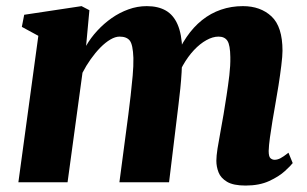

<svg xmlns="http://www.w3.org/2000/svg" viewBox="-20 -580 976 611"><path d="M264.5 -547.5 254 -434Q268.5 -459.5 289.5 -482.2Q310.5 -505 335.5 -522.5Q360.5 -540 388.8 -550.2Q417 -560.5 447 -560.5Q483 -560.5 507.5 -546.5Q532 -532.5 545.2 -502Q558.5 -471.5 560 -421.5Q560.5 -413.5 560.2 -403.8Q560 -394 559 -384Q558 -374 557 -363.5L536 -388.5Q552 -430.5 573.8 -462.2Q595.5 -494 623 -516Q650.5 -538 683.2 -549.2Q716 -560.5 753 -560.5Q809 -560.5 844 -527.8Q879 -495 879 -418.5Q879 -402 875.2 -371.5Q871.5 -341 866.2 -307.5Q861 -274 856 -247Q851.5 -222 847 -194.8Q842.5 -167.5 839 -142.2Q835.5 -117 835 -99.5Q835 -81.5 840.8 -76.5Q846.5 -71.5 854 -71.5Q862.5 -71.5 872 -76.2Q881.5 -81 898 -94L911.5 -61Q905 -52.5 886.5 -35.5Q868 -18.5 836.8 -4Q805.5 10.5 761.5 10.5Q722.5 10.5 702.5 -1.5Q682.5 -13.5 675.5 -31.5Q668.5 -49.5 668.5 -68.5Q668.5 -83 672.2 -107.2Q676 -131.5 681.5 -160.2Q687 -189 691.5 -216.5Q696 -244 701 -276.2Q706 -308.5 709.8 -340.2Q713.5 -372 713 -398Q712.5 -436.5 703.8 -450Q695 -463.5 675.5 -463.5Q657 -463.5 636.8 -452.2Q616.5 -441 597.2 -420.5Q578 -400 562 -371.8Q546 -343.5 536.5 -309L560 -399Q559.5 -376.5 558 -350.5Q556.5 -324.5 553.8 -298Q551 -271.5 548 -247L518 0H360L388.5 -216Q392 -244.5 395.8 -276.2Q399.5 -308 402.2 -339Q405 -370 404.5 -395.5Q403 -438 393 -450.8Q383 -463.5 360.5 -463.5Q347 -463.5 331.2 -454.2Q315.5 -445 299.5 -428.8Q283.5 -412.5 268.8 -391.8Q254 -371 242.5 -348.5L195 0H38.5L102 -466L49.5 -494.5L57 -533L239.5 -560.5Z"/></svg>

Font: Merriweather 36pt Black
Style: Italic
Weight: 900
Italic angle: -7.8°
Version: Version 2.101